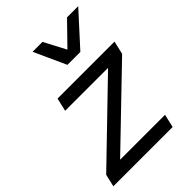

<svg xmlns="http://www.w3.org/2000/svg" viewBox="-229 -848 946 946"><g transform="rotate(-45 244.0 -375.0)"><path d="M-10 0 5 -65 384 -431H85L101 -500H498L482 -431L106 -69H419L403 0ZM253 -583 177 -750H246L306 -636L417 -750H495L343 -583Z"/></g></svg>

Font: Prodigy Sans
Style: Italic
Weight: 400
Italic angle: -13°
Designer: Wei Huang
Foundry: Wei Huang
Version: Version 1.003; ttfautohint (v1.8.3)